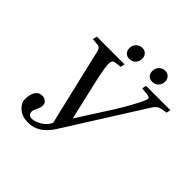

<svg xmlns="http://www.w3.org/2000/svg" viewBox="-214 -1035 1234 1234"><g transform="rotate(45 402.5 -418.0)"><path d="M545 -787Q545 -814 562 -831Q579 -848 604 -848Q626 -848 639 -833.5Q652 -819 652 -799Q652 -773 636 -755.5Q620 -738 594 -738Q571 -738 558 -751.5Q545 -765 545 -787ZM337 -787Q337 -814 354 -831Q371 -848 396 -848Q418 -848 431 -833.5Q444 -819 444 -799Q444 -773 428 -755.5Q412 -738 386 -738Q363 -738 350 -751.5Q337 -765 337 -787ZM94 -80Q94 -124 110 -150Q126 -176 156 -176Q179 -176 192 -164Q205 -152 205 -132Q205 -117 193 -91.5Q181 -66 181 -57Q181 -23 214 -23Q240 -23 273 -41.5Q306 -60 323 -89L330 -101L219 -572Q217 -582 213.5 -596.5Q210 -611 209 -617Q208 -623 205 -632Q202 -641 199.5 -644.5Q197 -648 193 -652Q189 -656 183.5 -657.5Q178 -659 170 -659L130 -663L137 -692H389L382 -663L339 -658Q313 -656 313 -620Q313 -582 348 -432L399 -212H400L546 -440Q582 -496 617.5 -563.5Q653 -631 653 -644Q653 -655 626 -658L578 -663L584 -692H805L799 -663Q792 -662 778.5 -660Q765 -658 761 -657Q757 -656 748 -653.5Q739 -651 736 -648.5Q733 -646 726.5 -641Q720 -636 715 -628.5Q710 -621 703 -611L373 -88Q309 12 216 12Q161 12 127.5 -17Q94 -46 94 -80Z"/></g></svg>

Font: Heuristica
Style: Italic
Weight: 400
Italic angle: -13°
Version: Version 1.0.2